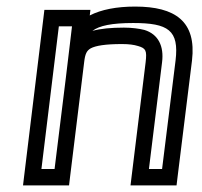

<svg xmlns="http://www.w3.org/2000/svg" viewBox="-20 -539 613 584"><path d="M391 -519C335 -519 288 -510 253 -492L255 -509H230H140H115L112 -484L53 0L50 25H75H165H190L193 0L236 -350C239 -376 244 -385 256 -392C271 -400 300 -405 351 -405C372 -405 387 -403 400 -399C424 -392 427 -385 423 -350L380 0L377 25H402H492H517L520 0L564 -355C578 -474 513 -519 391 -519ZM186 -350 180 -300 146 -25H106L159 -459H199L195 -425L186 -350ZM385 -469C492 -469 525 -447 514 -355L473 -25H433L473 -350C479 -398 462 -435 419 -448C403 -452 381 -455 357 -455C318 -455 286 -452 261 -445C282 -461 320 -469 385 -469Z"/></svg>

Font: Gamestation Text Outline
Style: Italic
Weight: 400
Designer: Jonas Hecksher
Foundry: Jonas Hecksher, Playtypeª, e-types AS
Version: Version 1.003